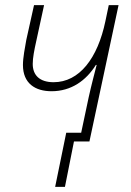

<svg xmlns="http://www.w3.org/2000/svg" viewBox="-20 -549 509 745"><path d="M194 176H232L267 0H327L440 -529H402L389 -467C359 -323 288 -230 188 -230C134 -230 107 -257 107 -301C107 -325 113 -355 121 -391L151 -529H112L82 -394C77 -366 69 -325 69 -297C69 -225 117 -195 180 -195C256 -195 314 -236 352 -297H355C348 -269 335 -221 324 -171L295 -34H237Z"/></svg>

Font: Noto Sans SemiCondensed ExtraLight
Style: Italic
Weight: 200
Width: 4
Italic angle: -12°
Designer: Monotype Design Team
Foundry: Monotype Imaging Inc.
Version: Version 2.013